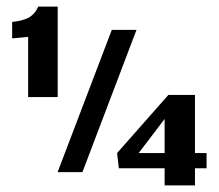

<svg xmlns="http://www.w3.org/2000/svg" viewBox="-20 -520 661 580"><path d="M154 0H229L392.3 -429.7H317.7ZM65 -226.7H154.3V-500H95.3Q91.3 -489.7 84.8 -482Q78.3 -474.3 71.5 -469.7Q64.7 -465 54.8 -461.7Q45 -458.3 36.7 -456.7Q28.3 -455 16.7 -453.7V-404L65 -408.7ZM477.3 -57.7H399L477.3 -160.7ZM477.3 40H569V-11.7H604V-57.7H569V-233.3H488.7L333.7 -57.7L339 -11.7H477.3Z"/></svg>

Font: Jomhuria
Style: Regular
Weight: 400
Designer: Arabic design by Kourosh Beigpour, Latin design by Eben Sorkin, engineering by Lasse Fister and Khaled Hosney
Version: Version 1.0000